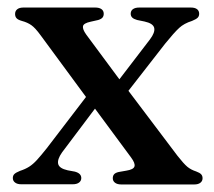

<svg xmlns="http://www.w3.org/2000/svg" viewBox="-20 -489 568 509"><path d="M223 -251.5 255.5 -232.5 144.5 -85Q131.5 -66.5 134.2 -54.5Q137 -42.5 159.5 -37.5L178.5 -34Q187.5 -31.5 191.5 -27.2Q195.5 -23 195.5 -17Q195.5 -9.5 189.5 -5Q183.5 -0.5 173 -0.5H36Q26 -0.5 20 -5Q14 -9.5 14 -17Q14 -23.5 18 -27.5Q22 -31.5 33 -36Q47 -40.5 57.2 -47Q67.5 -53.5 78 -65Q88.5 -76.5 104 -96ZM208.5 -397.5 310 -260.5 315 -255.5 450.5 -76Q467 -55 476.5 -47Q486 -39 500 -34.5Q509.5 -31 513.2 -27Q517 -23 517 -16.5Q517 -9 511.2 -4.5Q505.5 0 495 0H301.5Q291 0 285 -4.5Q279 -9 279 -16.5Q279 -23 282.5 -27Q286 -31 294.5 -33L314.5 -36.5Q334 -39.5 336.5 -47.8Q339 -56 327.5 -71.5L218.5 -219L213.5 -224.5L88 -395Q73.5 -415 63.2 -422.2Q53 -429.5 38 -433.5Q27.5 -436.5 23.8 -440.8Q20 -445 20 -452Q20 -460 25.8 -464.5Q31.5 -469 42 -469H232.5Q243 -469 249 -464.8Q255 -460.5 255 -452.5Q255 -446.5 251.8 -442.5Q248.5 -438.5 240.5 -436L220.5 -431.5Q201.5 -427.5 200 -419.5Q198.5 -411.5 208.5 -397.5ZM302 -224.5 269.5 -243.5 377.5 -384.5Q391.5 -403 388.8 -415Q386 -427 363 -432L343.5 -436Q334.5 -438.5 330.5 -442.5Q326.5 -446.5 326.5 -452.5Q326.5 -460.5 332.5 -464.8Q338.5 -469 349 -469H486Q496.5 -469 502.2 -464.8Q508 -460.5 508 -452.5Q508 -446 504 -442Q500 -438 489 -433.5Q468 -427 454.8 -414.8Q441.5 -402.5 418 -373.5Z"/></svg>

Font: Fraunces 17pt
Style: Regular
Weight: 400
Version: Version 1.000;[b76b70a41]